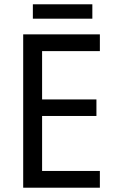

<svg xmlns="http://www.w3.org/2000/svg" viewBox="-20 -874 540 894"><path d="M410 -854H133V-787H410ZM445 0V-78H176V-334H429V-411H176V-636H445V-714H88V0Z"/></svg>

Font: Noto Sans Bengali SemiCondensed
Style: Regular
Weight: 400
Width: 4
Designer: Jelle Bosma - Monotype Design Team
Foundry: Monotype Imaging Inc.
Version: Version 2.003